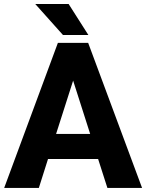

<svg xmlns="http://www.w3.org/2000/svg" viewBox="-20 -921 716 941"><path d="M506.3 0 460.9 -141.6H215.3L170.4 0H0.5L263.7 -710.9H412.1L676.3 0ZM254.9 -264.6H421.9L338.4 -525.9ZM316.4 -901.4 413.1 -749.5H288.6L152.8 -901.4Z"/></svg>

Font: Vazirmatn UI FD ExtraBold
Style: Regular
Weight: 800
Designer: Saber Rastikerdar
Foundry: Saber Rastikerdar
Version: Version 33.003